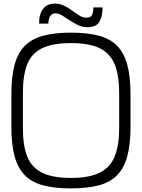

<svg xmlns="http://www.w3.org/2000/svg" viewBox="-20 -1034 787 1065"><path d="M373 11Q284 11 220.5 -5.5Q157 -22 118 -61.5Q79 -101 61 -167Q43 -233 43 -332V-510Q43 -609 61 -675Q79 -741 118 -780Q157 -819 220.5 -836Q284 -853 373 -853Q463 -853 526.5 -836.5Q590 -820 629 -780.5Q668 -741 686 -675Q704 -609 704 -510V-332Q704 -233 686 -167Q668 -101 629 -61.5Q590 -22 526.5 -5.5Q463 11 373 11ZM373 -47Q476 -47 534 -76.5Q592 -106 616.5 -167Q641 -228 641 -322V-520Q641 -615 616.5 -676Q592 -737 534 -766Q476 -795 373 -795Q271 -795 212.5 -766Q154 -737 130.5 -676Q107 -615 107 -520V-322Q107 -228 130.5 -167Q154 -106 212.5 -76.5Q271 -47 373 -47ZM465 -883Q437 -883 412.5 -895Q388 -907 366.5 -921.5Q345 -936 325 -948Q305 -960 287 -960Q266 -960 257 -942Q248 -924 248 -903H197Q196 -953 218 -983.5Q240 -1014 285 -1014Q312 -1014 335.5 -1002.5Q359 -991 380 -975.5Q401 -960 420 -948Q439 -936 458 -936Q485 -936 491.5 -952Q498 -968 498 -993H549Q549 -945 532 -914Q515 -883 465 -883Z"/></svg>

Font: Matangi
Style: Regular
Weight: 400
Designer: Prashant Pant
Foundry: The Graphic Ant
Version: Version 3.002